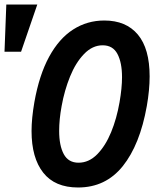

<svg xmlns="http://www.w3.org/2000/svg" viewBox="-87 -822 707 852"><path d="M53 -240.5Q53 -296.5 65.5 -368.5Q87 -489.5 131.2 -570.5Q175.5 -651.5 237.8 -691.2Q300 -731 376 -731Q472.5 -731 524.8 -668.5Q577 -606 577 -483Q577 -423 564.5 -351.5Q534 -180 458 -85Q382 10 259.5 10Q156.5 10 104.8 -55.8Q53 -121.5 53 -240.5ZM443.5 -368.5Q454.5 -432 454.5 -479.5Q454.5 -544 434.2 -582.5Q414 -621 368.5 -621Q323 -621 285.8 -582.2Q248.5 -543.5 223.8 -482.2Q199 -421 186.5 -351.5Q175.5 -292 175.5 -241Q175.5 -176 196 -138Q216.5 -100 261.5 -100Q307.5 -100 344.2 -137.2Q381 -174.5 406 -235.2Q431 -296 443.5 -368.5ZM78.5 -802 6.5 -592.5H-67L-59 -802Z"/></svg>

Font: JuliaMono
Style: Bold Italic
Weight: 700
Italic angle: -9°
Monospace: yes
Designer: cormullion
Foundry: corm
Version: Version 0.057; ttfautohint (v1.8.4)